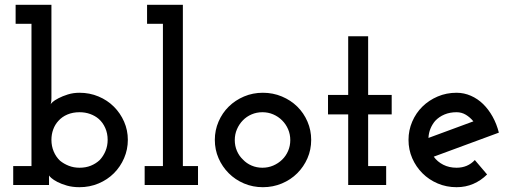

<svg xmlns="http://www.w3.org/2000/svg" viewBox="-20 -770 2135 799"><path d="M35 0V-79H111V-671H45V-750H194V-362Q194 -355 193.5 -349.5Q193 -344 191 -336Q192 -339 199 -345.5Q206 -352 223 -361Q240 -370 262.5 -377Q285 -384 311 -384Q353 -384 390 -368.5Q427 -353 454 -326Q481 -299 496.5 -263.5Q512 -228 512 -188Q512 -148 496.5 -112Q481 -76 454 -49Q427 -22 390 -6.5Q353 9 311 9Q282 9 259 2.5Q236 -4 219.5 -12.5Q203 -21 194 -29Q185 -37 184 -40V0ZM311 -303Q283 -303 260.5 -293.5Q238 -284 223 -267Q209 -252 201.5 -231.5Q194 -211 194 -188Q194 -162 203.5 -139.5Q213 -117 230 -101Q246 -88 266.5 -80Q287 -72 311 -72Q337 -72 358 -80.5Q379 -89 395 -104Q410 -120 419 -141.5Q428 -163 428 -188Q428 -215 418 -237.5Q408 -260 391 -275Q376 -288 355.5 -295.5Q335 -303 311 -303Z M804 0H582V-79H658V-671H592V-750H741V-79H804Z M1217 -49Q1190 -22 1153 -6.5Q1116 9 1074 9Q1032 9 995.5 -6.5Q959 -22 932 -49Q905 -76 889.5 -111.5Q874 -147 874 -188Q874 -228 889.5 -264Q905 -300 932 -326.5Q959 -353 995.5 -368.5Q1032 -384 1074 -384Q1116 -384 1153 -368.5Q1190 -353 1217 -326.5Q1244 -300 1259.5 -264Q1275 -228 1275 -188Q1275 -147 1259.5 -111.5Q1244 -76 1217 -49ZM991 -106Q1006 -90 1027 -81Q1048 -72 1072 -72Q1096 -72 1117 -81Q1138 -90 1154 -105.5Q1170 -121 1179 -142Q1188 -163 1188 -187Q1188 -211 1179 -232Q1170 -253 1154 -269Q1138 -285 1117 -294Q1096 -303 1072 -303Q1048 -303 1027 -294Q1006 -285 990.5 -269Q975 -253 966 -232Q957 -211 957 -187Q957 -163 966 -142Q975 -121 991 -106Z M1587 0H1429V-294H1345V-375H1429V-619H1512V-375H1610V-294H1512V-79H1587Z M2007 -44Q1982 -19 1950 -5Q1918 9 1880 9Q1838 9 1801.5 -6.5Q1765 -22 1738 -49Q1711 -76 1695.5 -111.5Q1680 -147 1680 -188Q1680 -228 1695.5 -264Q1711 -300 1738 -326.5Q1765 -353 1801.5 -368.5Q1838 -384 1880 -384Q1911 -384 1939.5 -371.5Q1968 -359 1990.5 -337Q2013 -315 2030 -284.5Q2047 -254 2056 -218Q1988 -193 1920.5 -168Q1853 -143 1785 -118Q1800 -97 1824.5 -84.5Q1849 -72 1880 -72Q1903 -72 1922 -80Q1941 -88 1956 -104ZM1880 -303Q1852 -303 1829.5 -293.5Q1807 -284 1791 -267Q1779 -253 1771.5 -235Q1764 -217 1763 -196Q1810 -213 1856.5 -230.5Q1903 -248 1950 -265Q1936 -282 1918.5 -292.5Q1901 -303 1880 -303Z"/></svg>

Font: Josefin Slab
Style: Bold
Weight: 700
Designer: Santiago Orozco
Foundry: Typemade
Version: Version 2.000